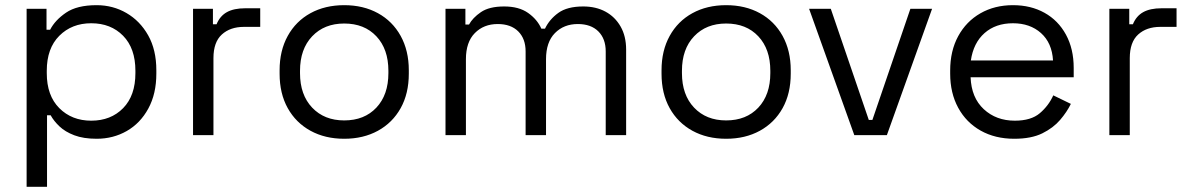

<svg xmlns="http://www.w3.org/2000/svg" viewBox="-20 -523 4607 743"><path d="M83 200V-489H160V-408H174Q193 -445 235.5 -474Q278 -503 354 -503Q417 -503 469.5 -472.5Q522 -442 553.5 -386Q585 -330 585 -251V-238Q585 -160 554 -103Q523 -46 470.5 -16Q418 14 354 14Q303 14 267.5 0.5Q232 -13 210 -34Q188 -55 176 -77H162V200ZM333 -56Q409 -56 456.5 -104.5Q504 -153 504 -240V-249Q504 -336 456.5 -384.5Q409 -433 333 -433Q258 -433 209.5 -384.5Q161 -336 161 -249V-240Q161 -153 209.5 -104.5Q258 -56 333 -56Z M727 0V-489H804V-429H818Q831 -461 858 -476Q885 -491 929 -491H987V-419H924Q871 -419 838.5 -389.5Q806 -360 806 -298V0Z M1312 14Q1238 14 1181.5 -17Q1125 -48 1093.5 -104.5Q1062 -161 1062 -238V-251Q1062 -327 1093.5 -384Q1125 -441 1181.5 -472Q1238 -503 1312 -503Q1386 -503 1442.5 -472Q1499 -441 1530.5 -384Q1562 -327 1562 -251V-238Q1562 -161 1530.5 -104.5Q1499 -48 1442.5 -17Q1386 14 1312 14ZM1312 -57Q1390 -57 1436.5 -106.5Q1483 -156 1483 -240V-249Q1483 -333 1436.5 -382.5Q1390 -432 1312 -432Q1235 -432 1188 -382.5Q1141 -333 1141 -249V-240Q1141 -156 1188 -106.5Q1235 -57 1312 -57Z M1704 0V-489H1781V-428H1795Q1809 -454 1841 -476Q1873 -498 1931 -498Q1988 -498 2023.5 -473Q2059 -448 2075 -412H2089Q2106 -448 2140.5 -473Q2175 -498 2237 -498Q2286 -498 2323 -478Q2360 -458 2381.5 -420.5Q2403 -383 2403 -331V0H2324V-324Q2324 -373 2295.5 -401.5Q2267 -430 2216 -430Q2162 -430 2127.5 -395Q2093 -360 2093 -294V0H2014V-324Q2014 -373 1985.5 -401.5Q1957 -430 1906 -430Q1852 -430 1817.5 -395Q1783 -360 1783 -294V0Z M2790 14Q2716 14 2659.5 -17Q2603 -48 2571.5 -104.5Q2540 -161 2540 -238V-251Q2540 -327 2571.5 -384Q2603 -441 2659.5 -472Q2716 -503 2790 -503Q2864 -503 2920.5 -472Q2977 -441 3008.5 -384Q3040 -327 3040 -251V-238Q3040 -161 3008.5 -104.5Q2977 -48 2920.5 -17Q2864 14 2790 14ZM2790 -57Q2868 -57 2914.5 -106.5Q2961 -156 2961 -240V-249Q2961 -333 2914.5 -382.5Q2868 -432 2790 -432Q2713 -432 2666 -382.5Q2619 -333 2619 -249V-240Q2619 -156 2666 -106.5Q2713 -57 2790 -57Z M3286 0 3111 -489H3195L3342 -59H3356L3503 -489H3587L3412 0Z M3905 14Q3831 14 3775 -17.5Q3719 -49 3688 -106Q3657 -163 3657 -238V-250Q3657 -326 3688 -383Q3719 -440 3774 -471.5Q3829 -503 3900 -503Q3969 -503 4022 -473.5Q4075 -444 4105 -389Q4135 -334 4135 -260V-224H3736Q3739 -145 3787 -100.5Q3835 -56 3907 -56Q3970 -56 4004 -85Q4038 -114 4056 -154L4124 -121Q4109 -90 4082.5 -59Q4056 -28 4013.5 -7Q3971 14 3905 14ZM3737 -289H4055Q4051 -357 4008.5 -395Q3966 -433 3900 -433Q3833 -433 3790 -395Q3747 -357 3737 -289Z M4273 0V-489H4350V-429H4364Q4377 -461 4404 -476Q4431 -491 4475 -491H4533V-419H4470Q4417 -419 4384.5 -389.5Q4352 -360 4352 -298V0Z"/></svg>

Font: Space Grotesk Light
Style: Regular
Weight: 400
Version: Version 2.000